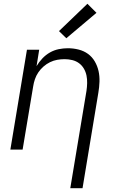

<svg xmlns="http://www.w3.org/2000/svg" viewBox="-20 -794 640 1019"><path d="M353 205 439 -312Q442 -332 442.5 -353Q443 -374 439 -393.5Q435 -413 425 -430Q415 -447 399.5 -458.5Q384 -470 364 -475Q344 -480 323 -480Q323 -480 323 -480Q323 -480 323 -480Q303 -480 283.5 -476.5Q264 -473 245.5 -464Q227 -455 211 -441Q195 -427 183.5 -410Q172 -393 165.5 -374Q159 -355 156 -335L100 0H35L123 -530H188L174 -443Q187 -465 205 -484Q223 -503 245 -515.5Q267 -528 291.5 -533Q316 -538 340 -538Q369 -538 397 -531Q425 -524 447 -508Q469 -492 483 -468Q497 -444 503 -417Q509 -390 508 -360.5Q507 -331 502 -302L418 205ZM332 -591 293 -629 444 -774 492 -726Z"/></svg>

Font: Iosevka Curly Light Extended
Style: Italic
Weight: 300
Width: 7
Italic angle: -9°
Monospace: yes
Designer: Belleve Invis
Foundry: Belleve Invis
Version: Version 11.1.0; ttfautohint (v1.8.3)